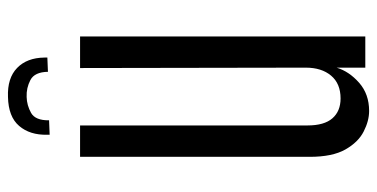

<svg xmlns="http://www.w3.org/2000/svg" viewBox="-257 -701 967 493"><g transform="rotate(-90 226.5 -454.5)"><path d="M188 9.8Q162.6 9.8 135.3 -4.2Q107.9 -18.1 89.1 -51.3Q70.3 -84.5 70.3 -142.6V-732.4H150.9V-148.4Q150.9 -105.5 169.2 -84.5Q187.5 -63.5 220.2 -63.5Q258.3 -63.5 278.8 -87.9Q299.3 -112.3 299.3 -152.8L298.3 -732.4H379.4V0H299.3V-73.7Q289.6 -41.5 260.5 -15.9Q231.4 9.8 188 9.8ZM127 -810.5V-816.9Q126 -861.3 149.7 -888.9Q173.3 -916.5 224.1 -917.5Q272.5 -919.4 298.6 -894Q324.7 -868.7 325.2 -823.7V-816.4L288.6 -814.9Q288.1 -849.1 267.6 -859.9Q247.1 -870.6 224.1 -869.6Q202.6 -869.1 183.1 -858.2Q163.6 -847.2 164.1 -812Z"/></g></svg>

Font: Antonio ExtraLight
Style: Regular
Weight: 250
Designer: Vernon Adams
Foundry: Vernon Adams
Version: Version 1.002